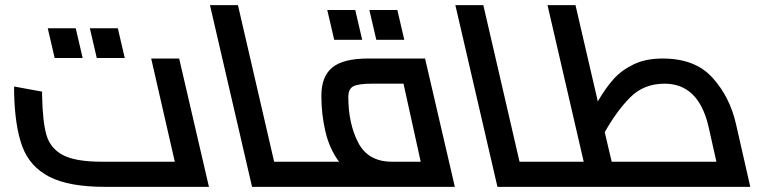

<svg xmlns="http://www.w3.org/2000/svg" viewBox="-20 -728 2958 748"><path d="M794 0H391Q248 0 172 -39.5Q96 -79 67 -157Q38 -235 35 -366V-391L144 -371V-356Q146 -254 161 -202Q176 -150 225 -124Q274 -98 376 -98H661L569 -500H678ZM166 -618H275L302 -502H193ZM330 -618H439L466 -502H357Z M1220 -18Q1220 0 1207 0H962L798 -708H907L1048 -98H1184Q1200 -98 1210 -67Q1220 -36 1220 -18Z M1752 0H1207Q1191 0 1181 -30.5Q1171 -61 1171 -80Q1171 -98 1184 -98H1301Q1264 -147 1248 -214.5Q1232 -282 1232 -355Q1232 -430 1274.5 -465Q1317 -500 1414 -500H1636ZM1619 -98 1552 -402H1429Q1377 -402 1357 -392Q1337 -382 1337 -350Q1337 -247 1375.5 -172.5Q1414 -98 1507 -98ZM1255 -689H1364L1391 -573H1282ZM1419 -689H1528L1555 -573H1446Z M2176 -18Q2176 0 2163 0H1918L1754 -708H1863L2004 -98H2140Q2156 -98 2166 -67Q2176 -36 2176 -18Z M2903 0H2163Q2147 0 2137 -30.5Q2127 -61 2127 -80Q2127 -98 2140 -98H2254L2113 -708H2222L2309 -333Q2339 -385 2370.5 -420Q2402 -455 2449 -477.5Q2496 -500 2562 -500Q2688 -500 2755.5 -425.5Q2823 -351 2847 -246ZM2363 -98H2771L2740 -236Q2701 -402 2569 -402Q2488 -402 2435 -348.5Q2382 -295 2336 -213Z"/></svg>

Font: Cairo SemiBold
Style: Italic
Weight: 600
Italic angle: -13°
Designer: Mohamed Gaber, Accademia di Belle Arti di Urbino and others
Foundry: Kief Type Foundry, Accademia di Belle Arti di Urbino and others
Version: Version 3.011